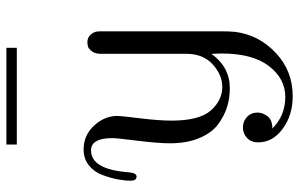

<svg xmlns="http://www.w3.org/2000/svg" viewBox="-186 -535 927 595"><g transform="rotate(-90 277.5 -237.5)"><path d="M111.8 -441.9Q155.8 -441.9 185.8 -409.4Q215.8 -377 215.8 -336.9Q215.8 -327.1 208.5 -267.6Q201.2 -208 201.2 -169.9Q201.2 -83 232.7 -47.6Q264.2 -12.2 305.2 -12.2Q343.3 -12.2 375.7 -42Q408.2 -71.8 408.2 -123V-388.2Q408.2 -405.3 415.5 -415.5Q422.9 -425.8 429.9 -428Q437 -430.2 443.8 -430.2Q458 -430.2 466.6 -421.1Q475.1 -412.1 477.1 -401.9Q478 -396 478 -382.8V-19Q478 13.2 476.1 28.8Q466.3 102.1 410.6 154.1Q355 206.1 276.9 206.1Q217.8 206.1 175.8 175Q133.8 144 133.8 99.1Q133.8 77.1 147.5 64.5Q161.1 51.8 180.2 51.8Q199.2 51.8 212.6 64.5Q226.1 77.1 226.1 97.2Q226.1 113.3 214.6 128.2Q203.1 143.1 176.8 143.1Q216.8 183.1 274.9 183.1Q331.1 183.1 370.1 132.6Q409.2 82 409.2 -14.2Q409.2 -20 408.7 -30Q408.2 -40 408.2 -45.9Q367.2 11.2 301.8 11.2Q271 11.2 243.4 2.7Q215.8 -5.9 189.5 -25.4Q163.1 -44.9 147 -83.5Q130.9 -122.1 130.9 -174.8Q130.9 -210 138.9 -274.9Q147 -339.8 147 -353Q147 -418.9 108.9 -418.9Q49.8 -418.9 41 -301.8Q39.1 -277.8 27.8 -277.8Q15.1 -277.8 15.1 -295.9Q15.1 -314 19 -335.4Q22.9 -356.9 32.5 -383.1Q42 -409.2 62.5 -425.5Q83 -441.9 111.8 -441.9ZM127 -648.9V-681.2H426.8V-648.9Z"/></g></svg>

Font: CMU Serif Upright Italic
Style: UprightItalic
Weight: 500
Version: Version 0.7.0